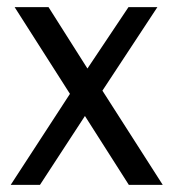

<svg xmlns="http://www.w3.org/2000/svg" viewBox="-20 -517 486 538"><path d="M436 1H341L218 -192L92 1H10L176 -254L21 -497H116L225 -325L340 -497H421L267 -263Z"/></svg>

Font: Rosario
Style: Regular
Weight: 400
Designer: Hector Gatti
Foundry: Omnibus-Type
Version: Version 1.004